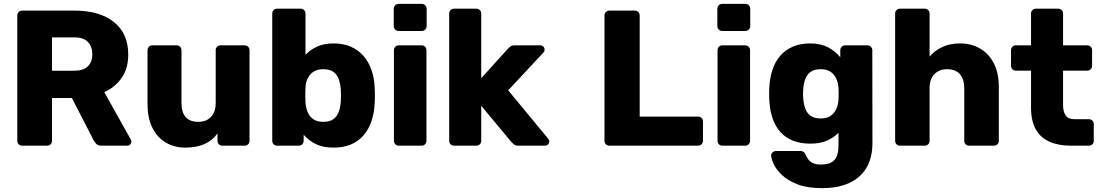

<svg xmlns="http://www.w3.org/2000/svg" viewBox="-20 -755 5712 995"><path d="M94.8 0Q84.1 0 76.9 -7.2Q69.6 -14.5 69.6 -25.1V-674.5Q69.6 -685.5 76.9 -692.8Q84.1 -700 94.8 -700H367.1Q496.5 -700 570.6 -640.6Q644.6 -581.3 644.6 -472.4Q644.6 -400.5 610.6 -351.6Q576.5 -302.6 520.5 -277.5L657.7 -32.2Q660.7 -26.2 660.7 -21.2Q660.7 -12.6 654.4 -6.3Q648.1 0 639.5 0H506.9Q488.4 0 479.1 -9.4Q469.9 -18.9 465.8 -27L352.4 -247.3H249.5V-25.1Q249.5 -14.5 242.2 -7.2Q235 0 224 0ZM249.5 -388.5H365.2Q412.3 -388.5 435.4 -411.5Q458.5 -434.5 458.5 -473.6Q458.5 -512.8 436 -537Q413.5 -561.3 365.2 -561.3H249.5Z M940.8 10Q884 10 839.5 -16.1Q795 -42.1 769.8 -92.5Q744.5 -142.9 744.5 -215.9V-494.9Q744.5 -505.5 751.8 -512.8Q759 -520 769.6 -520H895.4Q906 -520 913.2 -512.8Q920.5 -505.5 920.5 -494.9V-222.1Q920.5 -123.6 1007.6 -123.6Q1049.2 -123.6 1073.5 -149.4Q1097.8 -175.2 1097.8 -222.1V-494.9Q1097.8 -505.5 1105 -512.8Q1112.3 -520 1122.9 -520H1248Q1258.6 -520 1265.9 -512.8Q1273.1 -505.5 1273.1 -494.9V-25.1Q1273.1 -14.5 1265.9 -7.2Q1258.6 0 1248 0H1132.3Q1121.6 0 1114.4 -7.2Q1107.1 -14.5 1107.1 -25.1V-63.4Q1081.4 -27.1 1039.8 -8.6Q998.3 10 940.8 10Z M1709.2 10Q1653.5 10 1615.8 -8.8Q1578.1 -27.5 1553.7 -57.1V-25.1Q1553.7 -14.5 1546.5 -7.2Q1539.2 0 1528.6 0H1416Q1405.4 0 1398.1 -7.2Q1390.9 -14.5 1390.9 -25.1V-684.9Q1390.9 -695.5 1398.1 -702.8Q1405.4 -710 1416 -710H1538Q1548.6 -710 1555.9 -702.8Q1563.1 -695.5 1563.1 -684.9V-471Q1587.5 -497.1 1623.6 -513.6Q1659.7 -530 1709.2 -530Q1758.9 -530 1797.3 -513.4Q1835.7 -496.7 1862.9 -466.1Q1890.1 -435.5 1905.2 -392.2Q1920.4 -348.9 1922 -295.5Q1923 -276.1 1923 -260.6Q1923 -245.1 1922 -225.1Q1919.7 -169.3 1904.6 -125.6Q1889.5 -82 1862.3 -51.7Q1835.1 -21.4 1797 -5.7Q1758.9 10 1709.2 10ZM1655.1 -123.6Q1689.1 -123.6 1708.1 -137.7Q1727.1 -151.9 1735.6 -175.7Q1744 -199.6 1746 -228.9Q1748.3 -260 1746 -291.1Q1744 -320.4 1735.6 -344.3Q1727.1 -368.1 1708.1 -382.3Q1689.1 -396.4 1655.1 -396.4Q1623.9 -396.4 1604 -382.9Q1584.1 -369.4 1574.1 -347.9Q1564.1 -326.4 1563.1 -301.4Q1562.1 -282 1562.1 -263.9Q1562.1 -245.9 1563.1 -225.9Q1564.5 -199.2 1573.5 -175.9Q1582.5 -152.6 1602.5 -138.1Q1622.5 -123.6 1655.1 -123.6Z M2046.6 0Q2036 0 2028.8 -7.2Q2021.5 -14.5 2021.5 -25.1V-494.9Q2021.5 -505.5 2028.8 -512.8Q2036 -520 2046.6 -520H2164.9Q2175.5 -520 2182.7 -512.8Q2190 -505.5 2190 -494.9V-25.1Q2190 -14.5 2182.7 -7.2Q2175.5 0 2164.9 0ZM2045.6 -594.5Q2035 -594.5 2027.8 -601.8Q2020.5 -609 2020.5 -619.6V-709.5Q2020.5 -720.1 2027.8 -727.6Q2035 -735 2045.6 -735H2165.5Q2176.1 -735 2183.6 -727.6Q2191 -720.1 2191 -709.5V-619.6Q2191 -609 2183.6 -601.8Q2176.1 -594.5 2165.5 -594.5Z M2333 0Q2322.4 0 2315.1 -7.2Q2307.9 -14.5 2307.9 -25.1V-684.9Q2307.9 -695.5 2315.1 -702.8Q2322.4 -710 2333 -710H2448.7Q2459.4 -710 2466.6 -702.8Q2473.9 -695.5 2473.9 -684.9V-349.6L2612.5 -503Q2619 -509.6 2625.8 -514.8Q2632.6 -520 2646.4 -520H2779.7Q2789.4 -520 2795.8 -513.6Q2802.2 -507.1 2802.2 -497.5Q2802.2 -493.5 2800.4 -488.6Q2798.5 -483.8 2794.2 -480.6L2613.7 -286.8L2819.2 -38.1Q2826.6 -29.9 2826.6 -22.5Q2826.6 -12.9 2820.2 -6.4Q2813.7 0 2804.1 0H2666.9Q2651.9 0 2645.1 -5.6Q2638.3 -11.2 2631.8 -17L2473.9 -206.9V-25.1Q2473.9 -14.5 2466.6 -7.2Q2459.4 0 2448.7 0Z M3137.8 0Q3127.1 0 3119.9 -7.2Q3112.6 -14.5 3112.6 -25.1V-674.9Q3112.6 -685.5 3119.9 -692.8Q3127.1 -700 3137.8 -700H3269.9Q3280.5 -700 3287.7 -692.8Q3295 -685.5 3295 -674.9V-150.6H3597.5Q3608.5 -150.6 3615.7 -143.4Q3623 -136.1 3623 -125.1V-25.1Q3623 -14.5 3615.7 -7.2Q3608.5 0 3597.5 0Z M3723.6 0Q3713 0 3705.8 -7.2Q3698.5 -14.5 3698.5 -25.1V-494.9Q3698.5 -505.5 3705.8 -512.8Q3713 -520 3723.6 -520H3841.9Q3852.5 -520 3859.7 -512.8Q3867 -505.5 3867 -494.9V-25.1Q3867 -14.5 3859.7 -7.2Q3852.5 0 3841.9 0ZM3722.6 -594.5Q3712 -594.5 3704.8 -601.8Q3697.5 -609 3697.5 -619.6V-709.5Q3697.5 -720.1 3704.8 -727.6Q3712 -735 3722.6 -735H3842.5Q3853.1 -735 3860.6 -727.6Q3868 -720.1 3868 -709.5V-619.6Q3868 -609 3860.6 -601.8Q3853.1 -594.5 3842.5 -594.5Z M4240.4 220Q4163.2 220 4112.7 200.2Q4062.2 180.4 4032.6 152.1Q4002.9 123.9 3990.1 96.3Q3977.4 68.6 3976.4 53Q3975.4 42.4 3983.3 34.9Q3991.3 27.5 4001.5 27.5H4128.6Q4138.5 27.5 4144.8 32.3Q4151.1 37 4155.1 47.9Q4160.5 58.9 4168.7 70.7Q4176.9 82.5 4192.6 90.1Q4208.4 97.6 4235.4 97.6Q4265.4 97.6 4285.2 88.3Q4305 79 4315.1 57.6Q4325.3 36.1 4325.3 0V-67.1Q4301.5 -41.9 4265.7 -26.2Q4229.9 -10.6 4179.1 -10.6Q4128 -10.6 4089.1 -26Q4050.1 -41.4 4023.9 -71.1Q3997.6 -100.8 3983.1 -143.8Q3968.6 -186.8 3966.4 -242.6Q3965.4 -269.4 3966.4 -295.5Q3968.6 -348.9 3982.8 -392.2Q3997 -435.5 4023.6 -466.1Q4050.1 -496.7 4089.1 -513.4Q4128 -530 4179.1 -530Q4233 -530 4271.6 -509.5Q4310.3 -489 4334.6 -457.9V-494.5Q4334.6 -505.1 4341.9 -512.6Q4349.1 -520 4359.8 -520H4475.1Q4485.7 -520 4493.2 -512.6Q4500.6 -505.1 4500.6 -494.5L4501.2 -14.4Q4501.2 62.1 4470.4 114.1Q4439.5 166.1 4381.3 193.1Q4323.1 220 4240.4 220ZM4233.2 -141.1Q4265.2 -141.1 4284.9 -155Q4304.6 -168.9 4314.3 -190.9Q4323.9 -213 4325.3 -238.4Q4326.3 -249 4326.3 -269.1Q4326.3 -289.1 4325.3 -299.1Q4323.9 -324.5 4314.3 -346.6Q4304.6 -368.6 4284.9 -382.5Q4265.2 -396.4 4233.2 -396.4Q4200.2 -396.4 4180.7 -382.3Q4161.2 -368.1 4152.8 -344.3Q4144.4 -320.4 4142.4 -291.1Q4140.7 -268.7 4142.4 -246.4Q4144.4 -217.1 4152.8 -193.2Q4161.2 -169.4 4180.7 -155.2Q4200.2 -141.1 4233.2 -141.1Z M4644 0Q4633.4 0 4626.1 -7.2Q4618.9 -14.5 4618.9 -25.1V-684.9Q4618.9 -695.5 4626.1 -702.8Q4633.4 -710 4644 -710H4772.2Q4782.9 -710 4790.1 -702.8Q4797.4 -695.5 4797.4 -684.9V-461.6Q4823.7 -492.9 4863.2 -511.4Q4902.6 -530 4955.4 -530Q5012.7 -530 5058.2 -503.9Q5103.7 -477.9 5130 -427.7Q5156.2 -377.5 5156.2 -304.1V-25.1Q5156.2 -14.5 5149 -7.2Q5141.7 0 5131.1 0H5002.3Q4991.6 0 4984.4 -7.2Q4977.1 -14.5 4977.1 -25.1V-297.9Q4977.1 -344.8 4954.4 -370.6Q4931.6 -396.4 4888.5 -396.4Q4846.9 -396.4 4822.1 -370.6Q4797.4 -344.8 4797.4 -297.9V-25.1Q4797.4 -14.5 4790.1 -7.2Q4782.9 0 4772.2 0Z M5530.4 0Q5465.9 0 5419.3 -20.4Q5372.7 -40.9 5347.9 -84.5Q5323.1 -128.1 5323.1 -197V-388.9H5244.5Q5233.9 -388.9 5226.6 -396.1Q5219.4 -403.4 5219.4 -414V-494.9Q5219.4 -505.5 5226.6 -512.8Q5233.9 -520 5244.5 -520H5323.1V-684.9Q5323.1 -695.5 5330.4 -702.8Q5337.6 -710 5348.2 -710H5464Q5474.6 -710 5481.9 -702.8Q5489.1 -695.5 5489.1 -684.9V-520H5614.4Q5625 -520 5632.2 -512.8Q5639.5 -505.5 5639.5 -494.9V-414Q5639.5 -403.4 5632.2 -396.1Q5625 -388.9 5614.4 -388.9H5489.1V-211Q5489.1 -176.7 5502.2 -157.1Q5515.4 -137.4 5546 -137.4H5623.1Q5633.7 -137.4 5641 -130.1Q5648.2 -122.9 5648.2 -112.2V-25.1Q5648.2 -14.5 5641 -7.2Q5633.7 0 5623.1 0Z"/></svg>

Font: Rubik Light
Style: Regular
Weight: 300
Designer: Hubert and Fischer
Foundry: Hubert and Fischer
Version: Version 2.300;gftools[0.9.30]